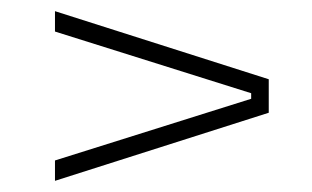

<svg xmlns="http://www.w3.org/2000/svg" viewBox="-20 -484 559 344"><path d="M430 -307V-317L78.5 -427.5V-464L461.5 -342V-282L78.5 -160V-196.5Z"/></svg>

Font: Anek Devanagari ExtraLight
Style: Regular
Weight: 250
Designer: Kailash Malviya (Devanagari) & Yesha Goshar (Latin)
Foundry: Ek Type
Version: Version 1.003